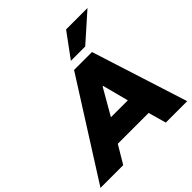

<svg xmlns="http://www.w3.org/2000/svg" viewBox="-310 -1134 1326 1326"><g transform="rotate(-45 352.5 -471.0)"><path d="M0 0ZM-74 0 373 -705H548L773 0H564L527 -131H226L148 0ZM432 -485 322 -294H487L437 -485ZM402 -765 532 -942H741L542 -765Z"/></g></svg>

Font: Winston Black
Style: Italic
Weight: 900
Italic angle: -9°
Designer: Original fonts by Vernon Adams / Changes by Cristiano Sobral
Foundry: VOriginal fonts by Vernon Adams / Changes by Cristiano Sobral
Version: Version 2.503;July 17, 2020;FontCreator 13.0.0.2655 64-bit